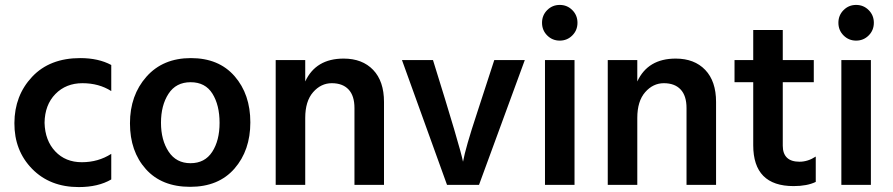

<svg xmlns="http://www.w3.org/2000/svg" viewBox="-20 -751 3628 780"><path d="M300 9Q183 9 110.5 -65Q38 -139 38.5 -251Q39 -363 110.5 -439Q182 -515 306 -515Q380 -515 432 -487V-381Q382 -413 315 -413Q248 -413 205 -369Q162 -325 161 -252Q163 -180 204.5 -136Q246 -92 312.5 -92Q379 -92 432 -126V-22Q379 9 300 9Z M754.5 -417Q695 -417 664.5 -370Q634 -323 634 -252.5Q634 -182 665 -135Q696 -88 754 -88Q812 -88 842 -134Q872 -180 872 -252Q872 -324 843 -370.5Q814 -417 754.5 -417ZM755.5 -515Q869 -515 933 -441.5Q997 -368 997 -254Q997 -140 932.5 -66Q868 8 752.5 8Q637 8 572.5 -64Q508 -136 508 -250Q508 -364 575 -439.5Q642 -515 755.5 -515Z M1540 0H1420V-312Q1420 -362 1396 -387.5Q1372 -413 1328 -413Q1284 -413 1252 -376.5Q1220 -340 1220 -272V0H1100V-507H1220V-420Q1263 -513 1376 -513Q1452 -513 1496 -467Q1540 -421 1540 -337Z M1926 0H1796L1613 -507H1739Q1850 -151 1861 -94Q1871 -150 1918 -292L1988 -507H2112Z M2254 -731Q2284 -731 2305 -710Q2326 -689 2326 -658.5Q2326 -628 2305 -607Q2284 -586 2254 -586Q2224 -586 2203 -607Q2182 -628 2182 -658.5Q2182 -689 2203 -710Q2224 -731 2254 -731ZM2314 0H2194V-507H2314Z M2889 0H2769V-312Q2769 -362 2745 -387.5Q2721 -413 2677 -413Q2633 -413 2601 -376.5Q2569 -340 2569 -272V0H2449V-507H2569V-420Q2612 -513 2725 -513Q2801 -513 2845 -467Q2889 -421 2889 -337Z M3204 5Q3040 5 3040 -161V-417H2964V-507H3040V-629H3160V-507H3286V-417H3160V-159Q3160 -127 3177 -110.5Q3194 -94 3228 -94Q3262 -94 3294 -115V-12Q3259 5 3204 5Z M3458 -731Q3488 -731 3509 -710Q3530 -689 3530 -658.5Q3530 -628 3509 -607Q3488 -586 3458 -586Q3428 -586 3407 -607Q3386 -628 3386 -658.5Q3386 -689 3407 -710Q3428 -731 3458 -731ZM3518 0H3398V-507H3518Z"/></svg>

Font: Hind Colombo SemiBold
Style: Regular
Weight: 600
Designer: Jyotish Sonowal, Aditi Pimprikar
Foundry: Indian Type Foundry
Version: Version 1.000;PS 1.0;hotconv 1.0.86;makeotf.lib2.5.63406; tt